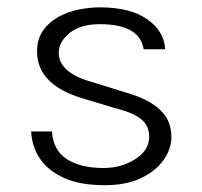

<svg xmlns="http://www.w3.org/2000/svg" viewBox="-20 -506 564 536"><path d="M272.5 11Q204 11 159.2 -9Q114.5 -29 91.8 -62.8Q69 -96.5 67 -139H125Q128.5 -86 167 -61.5Q205.5 -37 269 -37Q319.5 -37 358 -62Q396.5 -87 396.5 -124Q396.5 -156 373 -174.2Q349.5 -192.5 298.5 -205L212 -231Q83.5 -269 83.5 -362Q83.5 -397 100 -420.5Q116.5 -444 142.5 -458.5Q168.5 -473 199.2 -479.2Q230 -485.5 258.5 -485.5Q344 -485.5 391.5 -451.8Q439 -418 441 -368.5H381Q370 -438.5 258.5 -438.5Q204.5 -438.5 174.2 -413.8Q144 -389 144 -359Q144 -301.5 242 -275.5L327 -249Q392.5 -231 425.5 -200.8Q458.5 -170.5 458.5 -124Q458.5 -90 436.5 -59Q414.5 -28 373 -8.5Q331.5 11 272.5 11Z"/></svg>

Font: Betina Sans Light
Style: Regular
Weight: 300
Designer: Jonathan Pinhorn (font) & Cristiano Sobral (main changes)
Version: Version 2.001;October 6, 2020;FontCreator 13.0.0.2681 64-bit